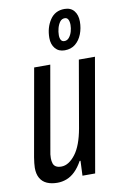

<svg xmlns="http://www.w3.org/2000/svg" viewBox="-88 -817 557 880"><g transform="rotate(-10 190.5 -377.5)"><path d="M107 12Q79 12 58.5 3Q38 -6 27 -25Q16 -44 16 -73Q16 -83 17.5 -95Q19 -107 21 -121L93 -527H168L100 -139Q98 -130 97 -121.5Q96 -113 96 -104Q96 -91 99.5 -80Q103 -69 112.5 -63.5Q122 -58 137 -58Q155 -58 171.5 -68.5Q188 -79 203 -98.5Q218 -118 229 -147.5Q240 -177 247 -216L301 -527H376L284 0H225L228 -69H224Q208 -40 189.5 -22Q171 -4 150 4Q129 12 107 12ZM245 -580Q217 -580 201 -599Q185 -618 185 -648Q185 -696 208.5 -731.5Q232 -767 276 -767Q305 -767 320.5 -748Q336 -729 336 -698Q336 -667 325.5 -640Q315 -613 295 -596.5Q275 -580 245 -580ZM251 -622Q264 -622 273 -633Q282 -644 286.5 -659.5Q291 -675 291 -690Q291 -706 286 -715.5Q281 -725 270 -725Q256 -725 247.5 -713.5Q239 -702 234.5 -685.5Q230 -669 230 -653Q230 -639 235 -630.5Q240 -622 251 -622Z"/></g></svg>

Font: Archivo ExtraCondensed
Style: Italic
Weight: 400
Width: 2
Italic angle: -10°
Designer: Hector Gatti
Foundry: Omnibus-Type
Version: Version 2.001